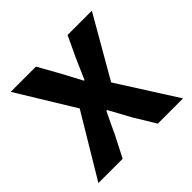

<svg xmlns="http://www.w3.org/2000/svg" viewBox="-144 -705 850 850"><g transform="rotate(-45 281.0 -280.0)"><path d="M16 0H168L220 -102C236 -136 251 -169 267 -201H272C290 -169 308 -135 326 -102L388 0H546L371 -275L535 -560H383L336 -460C323 -429 308 -397 295 -366H291C274 -397 257 -429 241 -460L185 -560H27L191 -292Z"/></g></svg>

Font: Source Han Sans SC Bold
Style: Regular
Weight: 700
Designer: Ryoko NISHIZUKA (kana & ideographs); Paul D. Hunt (Latin, Greek & Cyrillic); Wenlong ZHANG (bopomofo); Sandoll Communica
Foundry: Adobe Systems Incorporated
Version: Version 1.001;PS 1.001;hotconv 1.0.78;makeotf.lib2.5.61930